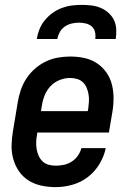

<svg xmlns="http://www.w3.org/2000/svg" viewBox="-20 -760 540 788"><path d="M209 8Q179 8 150.5 2Q122 -4 98.5 -18.5Q75 -33 59 -55.5Q43 -78 35 -105.5Q27 -133 27.5 -162.5Q28 -192 33 -221L53 -341Q57 -366 65.5 -391Q74 -416 88.5 -438Q103 -460 123.5 -478Q144 -496 168 -507.5Q192 -519 217.5 -523.5Q243 -528 268 -528Q298 -528 326 -522Q354 -516 377 -501Q400 -486 416 -463.5Q432 -441 439 -414Q446 -387 446 -357.5Q446 -328 441 -299L427 -216H133L132 -207Q129 -192 128.5 -177Q128 -162 130.5 -147.5Q133 -133 139 -120Q145 -107 155 -97.5Q165 -88 179 -84Q193 -80 209 -80Q225 -80 242 -83.5Q259 -87 274 -96.5Q289 -106 299.5 -121Q310 -136 314 -152H414Q407 -118 388 -86.5Q369 -55 340 -33Q311 -11 276.5 -1.5Q242 8 209 8ZM148 -304H340L342 -313Q344 -328 345 -343Q346 -358 343.5 -372.5Q341 -387 335.5 -400Q330 -413 320 -422.5Q310 -432 296 -436Q282 -440 267 -440Q246 -440 224.5 -431.5Q203 -423 187.5 -406.5Q172 -390 163.5 -369Q155 -348 152 -327ZM131 -600Q134 -620 142 -640Q150 -660 164 -677Q178 -694 196 -707Q214 -720 234.5 -727.5Q255 -735 275.5 -737.5Q296 -740 316 -740Q336 -740 356 -737.5Q376 -735 393.5 -727.5Q411 -720 425.5 -707Q440 -694 448 -677Q456 -660 457 -640Q458 -620 455 -600H371Q373 -615 370 -628.5Q367 -642 357 -651Q347 -660 333 -663.5Q319 -667 304 -667Q290 -667 274.5 -663.5Q259 -660 246 -651Q233 -642 225.5 -628.5Q218 -615 215 -600Z"/></svg>

Font: Iosevka SS04 Semibold Oblique
Style: Regular
Weight: 600
Italic angle: -9°
Monospace: yes
Designer: Belleve Invis
Foundry: Belleve Invis
Version: Version 19.0.0; ttfautohint (v1.8.4)